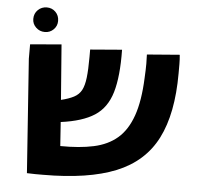

<svg xmlns="http://www.w3.org/2000/svg" viewBox="-51 -741 839 809"><g transform="rotate(5 368.5 -337.0)"><path d="M160 15Q144 15 127 15Q110 15 92 14L58 -467V-528L190 -539L208 -306Q241 -314 262 -325Q283 -336 293.5 -355.5Q304 -375 308 -409Q312 -443 312 -497V-528L446 -539Q448 -426 428 -358.5Q408 -291 357 -258Q306 -225 215 -213L222 -112Q303 -111 363 -124Q423 -137 463 -171.5Q503 -206 525 -268.5Q547 -331 551 -428Q552 -447 552.5 -461.5Q553 -476 553 -489Q553 -499 552.5 -508.5Q552 -518 552 -528L690 -539Q692 -519 692 -499.5Q692 -480 692 -461Q692 -290 638.5 -185Q585 -80 468 -32.5Q351 15 160 15ZM115 -585Q93 -585 77.5 -600Q62 -615 62 -636Q62 -659 77.5 -674Q93 -689 115 -689Q137 -689 152 -674Q167 -659 167 -636Q167 -615 152 -600Q137 -585 115 -585Z"/></g></svg>

Font: Secular One
Style: Regular
Weight: 400
Designer: Michal Sahar
Foundry: Hagilda
Version: Version 1.002; ttfautohint (v1.8.4.7-5d5b);gftools[0.9.29]